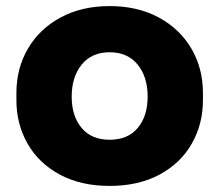

<svg xmlns="http://www.w3.org/2000/svg" viewBox="-20 -592 722 632"><path d="M34 -262V-286Q34 -367 72 -432Q110 -497 179.5 -534.5Q249 -572 341 -572Q433 -572 502.5 -534.5Q572 -497 610 -432Q648 -367 648 -286V-262Q648 -184 611.5 -119.5Q575 -55 505.5 -17.5Q436 20 341 20Q246 20 176.5 -17.5Q107 -55 70.5 -119.5Q34 -184 34 -262ZM466 -274Q466 -339 433 -379.5Q400 -420 341 -420Q282 -420 249 -379.5Q216 -339 216 -274Q216 -210 248.5 -171Q281 -132 341 -132Q401 -132 433.5 -171Q466 -210 466 -274Z"/></svg>

Font: Sora-SIA ExtraBold
Style: Regular
Weight: 800
Designer: Jonathan Barnbrook, Julián Moncada
Foundry: Barnbrook Fonts
Version: Version 2.000